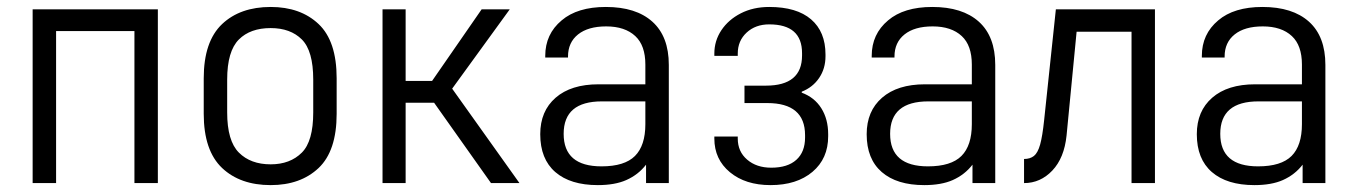

<svg xmlns="http://www.w3.org/2000/svg" viewBox="-20 -534 3960 560"><path d="M75.2 -506.8H440.4V0H372.1V-443.4H143.6V0H75.2Z M627.9 -43.9Q574.2 -94.7 574.2 -202.1V-305.7Q574.2 -413.1 627.9 -463.9Q680.7 -513.7 769.5 -513.7Q856.4 -513.7 909.2 -463.9Q961.9 -414.1 961.9 -305.7V-202.1Q961.9 -93.8 909.2 -43.9Q856.4 5.9 769.5 5.9Q680.7 5.9 627.9 -43.9ZM860.4 -88.9Q893.6 -122.1 893.6 -206.1V-301.8Q893.6 -385.7 860.4 -418.9Q827.1 -452.1 769.5 -452.1Q710 -452.1 676.8 -418.9Q642.6 -384.8 642.6 -301.8V-206.1Q642.6 -123 676.8 -88.9Q710.9 -54.7 769.5 -54.7Q826.2 -54.7 860.4 -88.9Z M1095.7 -506.8H1163.1V-297.9H1240.2L1384.8 -506.8H1466.8L1298.8 -275.4L1495.1 0H1412.1L1246.1 -234.4H1163.1V0H1095.7Z M1882.8 -470.7Q1930.7 -427.7 1930.7 -344.7V0H1864.3V-53.7Q1841.8 -24.4 1806.6 -8.8Q1773.4 5.9 1723.6 5.9Q1643.6 5.9 1599.6 -32.2Q1555.7 -70.3 1555.7 -142.6Q1555.7 -210 1600.6 -249Q1645.5 -288.1 1725.6 -288.1H1862.3V-345.7Q1862.3 -401.4 1833 -428.7Q1802.7 -457 1748 -457Q1695.3 -457 1666 -433.6Q1636.7 -410.2 1636.7 -369.1V-366.2H1570.3V-371.1Q1570.3 -434.6 1618.2 -474.6Q1664.1 -513.7 1747.1 -513.7Q1835 -513.7 1882.8 -470.7ZM1832 -79.1Q1862.3 -109.4 1862.3 -171.9V-238.3H1735.4Q1624 -238.3 1624 -143.6Q1624 -48.8 1734.4 -48.8Q1801.8 -48.8 1832 -79.1Z M2063.5 -135.7H2131.8V-129.9Q2131.8 -91.8 2159.2 -68.4Q2186.5 -44.9 2229.5 -44.9Q2277.3 -44.9 2302.7 -67.9Q2328.1 -90.8 2328.1 -132.8V-139.6Q2328.1 -233.4 2217.8 -233.4H2151.4V-284.2H2213.9Q2319.3 -284.2 2319.3 -372.1V-378.9Q2319.3 -462.9 2223.6 -462.9Q2183.6 -462.9 2157.7 -439Q2131.8 -415 2131.8 -377.9V-371.1H2063.5V-377.9Q2063.5 -415 2084 -445.8Q2104.5 -476.6 2140.6 -495.1Q2176.8 -513.7 2223.6 -513.7Q2303.7 -513.7 2345.7 -477.5Q2387.7 -441.4 2387.7 -375V-370.1Q2387.7 -334 2369.1 -306.6Q2350.6 -279.3 2318.4 -266.6V-263.7Q2355.5 -250 2375.5 -218.3Q2395.5 -186.5 2395.5 -142.6V-136.7Q2395.5 -71.3 2349.6 -32.7Q2303.7 5.9 2227.5 5.9Q2154.3 5.9 2108.9 -31.7Q2063.5 -69.3 2063.5 -129.9Z M2835 -470.7Q2882.8 -427.7 2882.8 -344.7V0H2816.4V-53.7Q2793.9 -24.4 2758.8 -8.8Q2725.6 5.9 2675.8 5.9Q2595.7 5.9 2551.8 -32.2Q2507.8 -70.3 2507.8 -142.6Q2507.8 -210 2552.7 -249Q2597.7 -288.1 2677.7 -288.1H2814.5V-345.7Q2814.5 -401.4 2785.2 -428.7Q2754.9 -457 2700.2 -457Q2647.5 -457 2618.2 -433.6Q2588.9 -410.2 2588.9 -369.1V-366.2H2522.5V-371.1Q2522.5 -434.6 2570.3 -474.6Q2616.2 -513.7 2699.2 -513.7Q2787.1 -513.7 2835 -470.7ZM2784.2 -79.1Q2814.5 -109.4 2814.5 -171.9V-238.3H2687.5Q2576.2 -238.3 2576.2 -143.6Q2576.2 -48.8 2686.5 -48.8Q2753.9 -48.8 2784.2 -79.1Z M3059.6 -506.8H3348.6V0H3280.3V-441.4H3120.1L3090.8 -138.7Q3084 -73.2 3049.3 -36.6Q3014.6 0 2966.8 0V-70.3Q2984.4 -70.3 2995.6 -79.1Q3006.8 -87.9 3013.7 -112.3Q3020.5 -136.7 3025.4 -183.6Z M3797.9 -470.7Q3845.7 -427.7 3845.7 -344.7V0H3779.3V-53.7Q3756.8 -24.4 3721.7 -8.8Q3688.5 5.9 3638.7 5.9Q3558.6 5.9 3514.6 -32.2Q3470.7 -70.3 3470.7 -142.6Q3470.7 -210 3515.6 -249Q3560.5 -288.1 3640.6 -288.1H3777.3V-345.7Q3777.3 -401.4 3748 -428.7Q3717.8 -457 3663.1 -457Q3610.4 -457 3581.1 -433.6Q3551.8 -410.2 3551.8 -369.1V-366.2H3485.4V-371.1Q3485.4 -434.6 3533.2 -474.6Q3579.1 -513.7 3662.1 -513.7Q3750 -513.7 3797.9 -470.7ZM3747.1 -79.1Q3777.3 -109.4 3777.3 -171.9V-238.3H3650.4Q3539.1 -238.3 3539.1 -143.6Q3539.1 -48.8 3649.4 -48.8Q3716.8 -48.8 3747.1 -79.1Z"/></svg>

Font: DINish
Style: Regular
Weight: 400
Designer: Bert Driehuis
Foundry: Playbeing
Version: Version 3.008; git-95204e4c-release